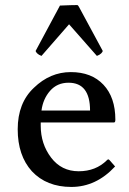

<svg xmlns="http://www.w3.org/2000/svg" viewBox="-20 -727 511 759"><path d="M286 -707Q288 -707 292 -700L386 -526Q386 -522 380 -516Q374 -510 363 -506L253 -631L144 -506Q133 -510 127 -516Q121 -522 121 -526L217 -705Q265 -707 286 -707ZM336 -290Q336 -400 251 -400Q206 -400 178 -368Q150 -336 144 -290ZM431 -243H141V-230Q141 -158 182 -104Q223 -50 291 -50Q359 -50 403 -94Q406 -97 408 -97Q410 -97 413 -94L435 -69Q360 12 262 12Q164 12 106 -50Q50 -112 50 -216Q50 -320 114 -380Q178 -442 260 -442Q342 -442 389 -392Q436 -342 436 -254Q436 -243 431 -243Z"/></svg>

Font: Lusitana
Style: Regular
Weight: 400
Designer: Ana Paula Megda
Foundry: Ana Paula Megda
Version: Version 1.001; ttfautohint (v1.4.1)